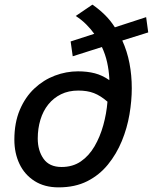

<svg xmlns="http://www.w3.org/2000/svg" viewBox="-20 -796 660 829"><path d="M233 13Q172 13 129 -14.5Q86 -42 64 -88.5Q42 -135 42 -193Q42 -266 65.5 -321.5Q89 -377 128.5 -414Q168 -451 217 -469.5Q266 -488 317 -488Q357 -488 389.5 -479.5Q422 -471 452 -450Q452 -452 452 -454.5Q452 -457 452 -458Q450 -493 442.5 -527Q435 -561 420 -593L294 -553L285 -617L387 -650Q372 -671 352 -691Q332 -711 307 -727L379 -776Q408 -756 432.5 -732Q457 -708 476 -678L611 -722L620 -656L508 -621Q529 -575 539 -523Q549 -471 549 -415Q549 -361 539 -302Q529 -243 506 -187Q483 -131 446 -85.5Q409 -40 356.5 -13.5Q304 13 233 13ZM246 -75Q294 -75 329 -99Q364 -123 388 -164Q412 -205 426 -255.5Q440 -306 444 -357Q414 -383 385.5 -394Q357 -405 318 -405Q276 -405 243.5 -389Q211 -373 188.5 -345Q166 -317 154.5 -279Q143 -241 143 -198Q143 -146 168 -110.5Q193 -75 246 -75Z"/></svg>

Font: Ubuntu Sans Medium
Style: Italic
Weight: 500
Italic angle: -13.5°
Designer: Dalton Maag Ltd
Foundry: Dalton Maag Ltd
Version: Version 1.006